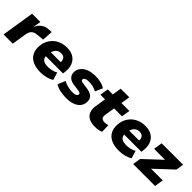

<svg xmlns="http://www.w3.org/2000/svg" viewBox="206 -1691 2755 2755"><g transform="rotate(45 1583.5 -313.5)"><path d="M21 0 100 -500H268L247 -372H246Q268 -430 313 -467.5Q358 -505 421 -509L485 -513L475 -349L359 -338Q324 -335 300.5 -321.5Q277 -308 263.5 -284.5Q250 -261 244 -228L208 0Z M778 11Q681 11 617 -20.5Q553 -52 524 -109.5Q495 -167 501 -242Q507 -323 546.5 -383.5Q586 -444 651 -478Q716 -512 801 -512Q880 -512 934 -478.5Q988 -445 1012 -383.5Q1036 -322 1024 -239L1020 -208H646L660 -299H894L881 -285Q886 -320 878 -344.5Q870 -369 849.5 -382Q829 -395 796 -395Q764 -395 739.5 -380.5Q715 -366 699.5 -340.5Q684 -315 678 -281L673 -250Q666 -206 677.5 -177Q689 -148 719.5 -134Q750 -120 799 -120Q839 -120 880.5 -130Q922 -140 952 -159L987 -43Q945 -16 890 -2.5Q835 11 778 11Z M1305 11Q1234 11 1174 -2Q1114 -15 1074 -42L1123 -159Q1148 -144 1178.5 -133.5Q1209 -123 1242 -117.5Q1275 -112 1304 -112Q1349 -112 1370.5 -123.5Q1392 -135 1393 -154Q1395 -168 1385.5 -176.5Q1376 -185 1352 -189L1247 -203Q1177 -212 1144.5 -250Q1112 -288 1117 -343Q1120 -388 1150 -426Q1180 -464 1237 -488Q1294 -512 1379 -512Q1416 -512 1451.5 -506.5Q1487 -501 1519 -490Q1551 -479 1575 -462L1525 -348Q1494 -368 1451.5 -378Q1409 -388 1370 -388Q1322 -388 1300.5 -376Q1279 -364 1278 -346Q1277 -333 1286 -324.5Q1295 -316 1316 -313L1416 -298Q1493 -287 1526 -251.5Q1559 -216 1554 -155Q1550 -103 1518 -65.5Q1486 -28 1431.5 -8.5Q1377 11 1305 11Z M1886 11Q1806 11 1757.5 -16Q1709 -43 1691 -93Q1673 -143 1684 -211L1709 -371H1615L1636 -500H1738L1760 -638H1935L1913 -500H2074L2053 -371H1893L1868 -216Q1861 -171 1880 -151.5Q1899 -132 1940 -132Q1956 -132 1972.5 -135Q1989 -138 2005 -143L2009 -12Q1981 0 1950 5.5Q1919 11 1886 11Z M2368 11Q2271 11 2207 -20.5Q2143 -52 2114 -109.5Q2085 -167 2091 -242Q2097 -323 2136.5 -383.5Q2176 -444 2241 -478Q2306 -512 2391 -512Q2470 -512 2524 -478.5Q2578 -445 2602 -383.5Q2626 -322 2614 -239L2610 -208H2236L2250 -299H2484L2471 -285Q2476 -320 2468 -344.5Q2460 -369 2439.5 -382Q2419 -395 2386 -395Q2354 -395 2329.5 -380.5Q2305 -366 2289.5 -340.5Q2274 -315 2268 -281L2263 -250Q2256 -206 2267.5 -177Q2279 -148 2309.5 -134Q2340 -120 2389 -120Q2429 -120 2470.5 -130Q2512 -140 2542 -159L2577 -43Q2535 -16 2480 -2.5Q2425 11 2368 11Z M2651 0 2670 -122 2973 -406 2968 -367H2709L2730 -500H3165L3146 -383L2836 -93L2842 -134H3117L3096 0Z"/></g></svg>

Font: Nunito Sans 9pt Black
Style: Italic
Weight: 900
Italic angle: -9°
Version: Version 3.101;gftools[0.9.27]